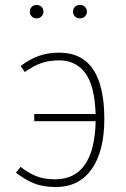

<svg xmlns="http://www.w3.org/2000/svg" viewBox="-20 -743 509 773"><path d="M400 -264Q400 -134 349 -62Q298 10 205 10Q153 10 116.5 -5Q80 -20 44 -48L63 -71Q94 -47 125.5 -34Q157 -21 201 -21Q281 -21 322 -80.5Q363 -140 365 -255H118V-284H365Q361 -400 322.5 -450Q284 -500 219 -500Q177 -500 145 -488.5Q113 -477 80 -453L63 -477Q98 -504 135 -517.5Q172 -531 218 -531Q400 -531 400 -264ZM155 -696Q155 -685 147 -677Q139 -669 127 -669Q115 -669 107.5 -677Q100 -685 100 -696Q100 -707 107.5 -715Q115 -723 127 -723Q139 -723 147 -715.5Q155 -708 155 -696ZM330 -696Q330 -685 322 -677Q314 -669 302 -669Q289 -669 281.5 -677Q274 -685 274 -696Q274 -708 281.5 -715.5Q289 -723 302 -723Q314 -723 322 -715.5Q330 -708 330 -696Z"/></svg>

Font: FiraGO UltraLight
Style: Regular
Weight: 200
Designer: bBox Type
Foundry: bBox Type GmbH
Version: Version 1.001